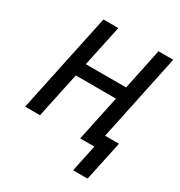

<svg xmlns="http://www.w3.org/2000/svg" viewBox="-207 -858 1124 1196"><g transform="rotate(30 355.0 -260.0)"><path d="M494 194H598L659 -92H559L690 -714H584L522 -418H232L295 -714H188L37 0H144L213 -326H502L433 0H535Z"/></g></svg>

Font: Noto Sans Medium
Style: Italic
Weight: 500
Italic angle: -12°
Designer: Monotype Design Team
Foundry: Monotype Imaging Inc.
Version: Version 2.013